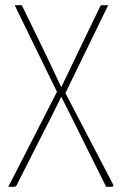

<svg xmlns="http://www.w3.org/2000/svg" viewBox="-20 -720 469 740"><path d="M12 0 202 -371 213 -377Q213 -377 227 -406.5Q241 -436 262.5 -480.5Q284 -525 306 -571L366 -695Q368 -698 369 -699Q370 -700 376 -700Q382 -700 397 -700L230 -357L219 -353Q219 -353 206 -326.5Q193 -300 172 -258Q151 -216 127 -170L43 -4Q40 0 34 0ZM389 0 305 -169Q282 -216 261 -258Q240 -300 226.5 -326.5Q213 -353 213 -353L203 -359L39 -695Q38 -698 37.5 -699Q37 -700 43 -700Q49 -700 64 -700L127 -571Q150 -524 171 -479.5Q192 -435 205.5 -406.5Q219 -378 219 -378L227 -371L416 -9Q418 -5 416 -2.5Q414 0 411 0Z"/></svg>

Font: Yanone Kaffeesatz ExtraLight ExtraLight
Style: Regular
Weight: 250
Version: Version 2.003